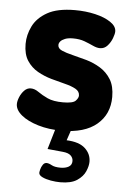

<svg xmlns="http://www.w3.org/2000/svg" viewBox="-51 -521 532 779"><g transform="rotate(5 214.5 -131.5)"><path d="M211 10Q159 10 115.5 -3Q72 -16 46.5 -37Q21 -58 21 -82Q21 -94 27.5 -110Q34 -126 45.5 -138Q57 -150 72 -150Q88 -150 104 -138.5Q120 -127 143.5 -116Q167 -105 207 -105Q247 -105 258 -116.5Q269 -128 269 -138Q269 -155 252 -164.5Q235 -174 208.5 -180.5Q182 -187 152 -195.5Q122 -204 95.5 -219Q69 -234 52 -260Q35 -286 35 -328Q35 -365 52.5 -400.5Q70 -436 111 -459Q152 -482 223 -482Q267 -482 305.5 -473Q344 -464 368.5 -447.5Q393 -431 393 -410Q393 -400 386.5 -382.5Q380 -365 367.5 -351Q355 -337 337 -337Q324 -337 308 -344.5Q292 -352 272 -359.5Q252 -367 225 -367Q205 -367 192.5 -362Q180 -357 174 -350Q168 -343 168 -335Q168 -321 185 -313.5Q202 -306 229 -299.5Q256 -293 286 -284.5Q316 -276 343 -259.5Q370 -243 387 -215.5Q404 -188 404 -144Q404 -74 354.5 -32Q305 10 211 10ZM224 219Q206 219 185.5 215.5Q165 212 150.5 205Q136 198 136 188Q136 184 138.5 174Q141 164 147 155Q153 146 162 146Q171 146 183.5 153Q196 160 220 160Q240 160 253 152.5Q266 145 266 129Q266 116 256 106.5Q246 97 223 95L161 89L190 -9H254L235 47Q286 49 310.5 71.5Q335 94 335 126Q335 143 325.5 165Q316 187 292 203Q268 219 224 219Z"/></g></svg>

Font: Dosis ExtraBold
Style: Regular
Weight: 800
Designer: EdgarTolentino, PabloImpallari, IginoMarini
Foundry: EdgarTolentino, PabloImpallari, IginoMarini
Version: Version 3.001; ttfautohint (v1.8.2)